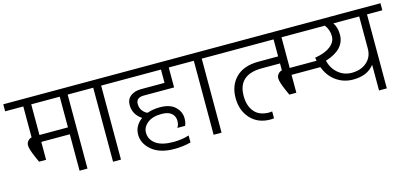

<svg xmlns="http://www.w3.org/2000/svg" viewBox="-80 -1029 3071 1451"><g transform="rotate(-15 1455.5 -303.5)"><path d="M-20 -579H122V-337C110 -334.3 100 -328.2 92 -318.5C84 -308.8 80 -297.7 80 -285C80 -267 89 -237 107 -195L129 -145H184V-285H407V0H469V-579H589V-634H-20ZM407 -579V-339H184V-579Z M549 -579H669V0H731V-579H851V-634H549Z M1260 -423V-579H1376V-634H811V-579H1199V-475H1015C981.7 -475 954.3 -466.8 933 -450.5C911.7 -434.2 901 -411 901 -381C901 -331.7 923 -292.3 967 -263C925.7 -233 905 -194.7 905 -148C905 -101.3 925.8 -60.5 967.5 -25.5C1009.2 9.5 1068 27 1144 27C1186.7 27 1229.3 21.7 1272 11V-44C1236 -32 1195.3 -26 1150 -26C1088.7 -26 1042.7 -37.3 1012 -60C981.3 -82.7 966 -111.7 966 -147C966 -176.3 979.2 -201.5 1005.5 -222.5C1031.8 -243.5 1068.7 -254 1116 -254C1150.7 -254 1176.5 -246.5 1193.5 -231.5C1210.5 -216.5 1219 -197.3 1219 -174C1219 -151.3 1214 -133.7 1204 -121H1265C1272.3 -135.7 1276 -154.3 1276 -177C1276 -211.7 1262.7 -241.8 1236 -267.5C1209.3 -293.2 1169.3 -306 1116 -306C1080.7 -306 1048 -300.7 1018 -290C1005.3 -293.3 992.8 -302.5 980.5 -317.5C968.2 -332.5 962 -351 962 -373C962 -406.3 982.3 -423 1023 -423Z M1336 -579H1456V0H1518V-579H1638V-634H1336Z M2750 -327C2750 -283.7 2734.8 -248.7 2704.5 -222C2674.2 -195.3 2635 -182 2587 -182C2545.7 -182 2509.8 -195.2 2479.5 -221.5C2449.2 -247.8 2429.7 -281 2421 -321C2523 -352.3 2574 -407 2574 -485C2574 -521.7 2565.3 -553 2548 -579H2750ZM2142 -339V-579H2481C2501.7 -553 2512 -522.7 2512 -488C2512 -458 2497.8 -432 2469.5 -410C2441.2 -388 2400.7 -372.7 2348 -364C2349.3 -353.3 2350.7 -345 2352 -339ZM2931 -634H1598V-579H2080V-446H1927C1849.7 -446 1790.5 -425.7 1749.5 -385C1708.5 -344.3 1688 -291 1688 -225C1688 -159.7 1707.3 -105.8 1746 -63.5C1784.7 -21.2 1836.7 0 1902 0C1912 0 1921 -0.7 1929 -2V-56C1922.3 -54.7 1914.3 -54 1905 -54C1854.3 -54 1816 -69.3 1790 -100C1764 -130.7 1751 -172 1751 -224C1751 -335.3 1813.3 -391 1938 -391H2080V-337C2068 -334.3 2058 -328.2 2050 -318.5C2042 -308.8 2038 -297.7 2038 -285C2038 -267 2047 -237 2065 -195L2087 -145H2142V-285H2367C2386.3 -235 2415.2 -196.7 2453.5 -170C2491.8 -143.3 2535.3 -130 2584 -130C2658.7 -130 2714 -153.7 2750 -201V0H2811V-579H2931Z"/></g></svg>

Font: Hind Light
Style: Regular
Weight: 300
Designer: Manushi Parikh, Satya Rajpurohit
Foundry: Indian Type Foundry
Version: Version 1.201;PS 1.0;hotconv 1.0.78;makeotf.lib2.5.61930; tt